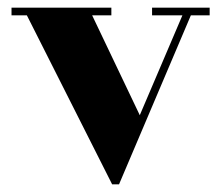

<svg xmlns="http://www.w3.org/2000/svg" viewBox="-20 -480 576 500"><path d="M526 -460V-440H477L290 0H272L50 -440H10V-460H270V-440H220L344 -180L455 -440H376V-460Z"/></svg>

Font: Rozha One
Style: Regular
Weight: 400
Designer: Tim Donaldson, Indian Type Foundry
Foundry: Indian Type Foundry
Version: Version 1.301;PS 1.0;hotconv 1.0.78;makeotf.lib2.5.61930; tt